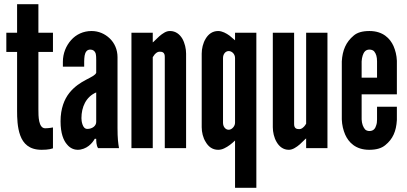

<svg xmlns="http://www.w3.org/2000/svg" viewBox="-20 -702 1930 910"><path d="M162 -682V-547H231V-456H162V-184C162 -167 162 -145 166 -127C170 -109 178 -94 194 -94C202 -94 212 -95 219 -96C223 -97 227 -97 231 -98V1C226 2 221 4 216 5C206 7 193 8 177 8C118 8 90 -22 76 -60C62 -98 61 -144 61 -176V-456H10V-547H61V-682Z M436 -417C436 -426 436 -440 433 -450C429 -460 421 -467 408 -467C391 -467 384 -454 381 -438C380 -430 379 -421 379 -412C379 -403 379 -394 379 -386H278V-409C278 -449 293 -485 317 -512C341 -539 375 -555 414 -555C447 -555 477 -542 500 -520C523 -498 537 -467 537 -431V-95C537 -46 540 -24 544 0H445C436 -11 436 -37 436 -44H429C424 -35 415 -22 401 -11C387 0 368 8 348 8C335 8 314 3 298 -17C281 -36 267 -70 267 -127C267 -188 285 -232 309 -262C333 -292 363 -311 388 -324C413 -337 432 -346 436 -357ZM436 -264C387 -243 366 -194 366 -142C366 -135 367 -123 371 -112C375 -100 382 -91 394 -91C417 -91 436 -105 436 -124Z M704 0H603V-547H704V-501C706 -502 710 -506 716 -512C727 -523 742 -538 760 -548C769 -553 777 -555 786 -555C813 -555 832 -539 844 -519C856 -498 862 -471 862 -448V0H761V-433C761 -454 749 -457 737 -457C726 -457 720 -451 713 -444C710 -440 707 -436 704 -431Z M1195 188H1094V-36C1077 -20 1062 -8 1043 1C1033 6 1023 8 1014 8C986 8 967 -8 955 -29C942 -49 936 -76 936 -99V-448C936 -471 942 -498 955 -519C967 -539 986 -555 1014 -555C1033 -555 1053 -544 1068 -533C1077 -526 1085 -519 1094 -511V-547H1195ZM1094 -427C1094 -446 1079 -460 1064 -460C1049 -460 1037 -446 1037 -427V-120C1037 -101 1049 -87 1064 -87C1079 -87 1094 -104 1094 -120Z M1431 -547H1532V0H1431V-46C1429 -45 1425 -41 1420 -36C1408 -24 1394 -10 1376 0C1367 5 1358 8 1349 8C1322 8 1303 -8 1291 -29C1279 -49 1273 -76 1273 -99V-547H1374V-114C1374 -93 1386 -90 1398 -90C1409 -90 1415 -96 1422 -103C1425 -106 1428 -111 1431 -116Z M1861 -196V-133C1858 -80 1842 -43 1806 -14C1788 1 1763 8 1730 8C1665 8 1632 -28 1616 -64C1607 -85 1601 -109 1600 -136V-411C1603 -464 1620 -503 1656 -533C1673 -548 1698 -555 1731 -555C1796 -555 1829 -519 1845 -484C1854 -463 1860 -440 1861 -414V-255H1694V-136C1695 -115 1701 -100 1710 -89C1715 -84 1722 -81 1731 -81C1750 -81 1759 -93 1763 -108C1766 -116 1767 -125 1767 -136V-196ZM1694 -334H1767V-411C1767 -432 1763 -447 1753 -459C1748 -464 1740 -467 1731 -467C1712 -467 1704 -454 1699 -439C1696 -431 1695 -422 1694 -411Z"/></svg>

Font: League Gothic
Style: Regular
Weight: 400
Designer: The League of Moveable Type
Version: Version 1.560;PS 001.560;hotconv 1.0.56;makeotf.lib2.0.21325